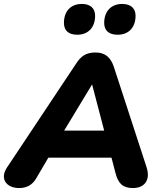

<svg xmlns="http://www.w3.org/2000/svg" viewBox="-32 -944 812 973"><path d="M65 9C105 9 133 -8 152 -41L213 -145H533L553 -68C567 -14 590 9 642 9C695 9 733 -26 711 -96L545 -605C529 -654 500 -678 452 -678C404 -678 378 -660 352 -619L2 -93C-34 -36 2 9 65 9ZM434 -515H435L496 -282H293ZM564 -768C623 -768 655 -808 655 -864C655 -902 631 -924 587 -924C529 -924 496 -884 496 -828C496 -789 520 -768 564 -768ZM359 -768C418 -768 450 -808 450 -864C450 -902 426 -924 383 -924C324 -924 292 -884 292 -828C292 -789 316 -768 359 -768Z"/></svg>

Font: SN Pro Heavy
Style: Italic
Weight: 800
Italic angle: -9°
Designer: Tobias Whetton
Foundry: Supernotes
Version: Version 1.001;Glyphs 3.2 (3249)